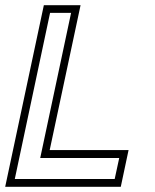

<svg xmlns="http://www.w3.org/2000/svg" viewBox="-32 -720 598 740"><path d="M-12 0 137 -700H278.5L159.5 -141.5H463.5L433.5 0ZM25 -30H410L427.5 -111H123L242 -670.5H161Z"/></svg>

Font: Tourney Light
Style: Italic
Weight: 300
Italic angle: -12°
Version: Version 1.015